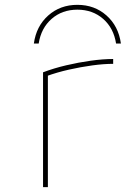

<svg xmlns="http://www.w3.org/2000/svg" viewBox="-20 -774 540 794"><path d="M300 -754Q371 -754 420.5 -710Q470 -666 480 -594H460Q450 -658 406.5 -696Q363 -734 300 -734Q237 -734 193.5 -696Q150 -658 140 -594H120Q130 -666 179.5 -710Q229 -754 300 -754ZM158 -475Q203 -492 254 -504Q305 -516 355.5 -523Q406 -530 448 -530V-510Q409 -510 361.5 -503.5Q314 -497 265 -486Q216 -475 172 -459L178 -470V0H158Z"/></svg>

Font: M PLUS Code Latin Thin
Style: Regular
Weight: 250
Designer: Coji Morishita
Foundry: UNDERFOREST DESIGN
Version: Version 1.002; ttfautohint (v1.8.3)